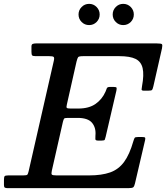

<svg xmlns="http://www.w3.org/2000/svg" viewBox="-62 -975 861 995"><path d="M576.5 -845Q599.5 -845 615.5 -861Q631.5 -877 631.5 -900Q631.5 -922.5 615.5 -938.8Q599.5 -955 576.5 -955Q554 -955 538 -938.8Q522 -922.5 522 -900Q522 -877 538 -861Q554 -845 576.5 -845ZM400 -845Q422.5 -845 438.5 -861Q454.5 -877 454.5 -900Q454.5 -922.5 438.5 -938.8Q422.5 -955 400 -955Q377 -955 361 -938.8Q345 -922.5 345 -900Q345 -877 361 -861Q377 -845 400 -845ZM264 -343.5Q267.5 -357 270.5 -360.5Q273.5 -364 290.5 -364H340.5Q394.5 -364 415.5 -338Q436.5 -312 432.5 -271.5Q432 -262 432.2 -254.2Q432.5 -246.5 445.5 -246.5H465Q479 -246.5 481 -251Q483 -255.5 485.5 -266L541 -504.5Q543.5 -516.5 542 -520.5Q540.5 -524.5 526 -524.5H508Q494 -524.5 491.5 -517.2Q489 -510 485 -500.5Q467.5 -460.5 433.2 -436.5Q399 -412.5 343.5 -412.5H304.5Q287.5 -412.5 284.2 -416Q281 -419.5 284.5 -433.5L334.5 -655.5Q339 -673.5 343 -678.8Q347 -684 370 -684H555.5Q611.5 -684 640.5 -669.8Q669.5 -655.5 677.2 -621.5Q685 -587.5 674 -528.5Q672.5 -519 671.8 -512Q671 -505 684.5 -505H704.5Q723 -505 726.2 -509.2Q729.5 -513.5 733 -528.5L777.5 -724.5Q781 -742 777 -746Q773 -750 750.5 -750H124.5Q114.5 -750 107.8 -747.5Q101 -745 101 -734V-706.5Q101 -692.5 104.5 -688.2Q108 -684 122.5 -684H192.5Q211.5 -684 216 -680Q220.5 -676 217 -660.5L86.5 -88Q83 -73.5 79.8 -69.8Q76.5 -66 58 -66H-19.5Q-34.5 -66 -38 -61.8Q-41.5 -57.5 -41.5 -42V-16Q-41.5 -5.5 -37 -2.8Q-32.5 0 -22.5 0H603.5Q623 0 628.5 -4.5Q634 -9 637.5 -24.5L690 -249Q692 -259 689.5 -262Q687 -265 673.5 -265H654Q638.5 -265 635.8 -260.5Q633 -256 629.5 -244.5Q609.5 -174.5 581 -135.8Q552.5 -97 508.8 -81.5Q465 -66 399.5 -66H230.5Q210.5 -66 206.8 -70.2Q203 -74.5 206.5 -90Z"/></svg>

Font: Besley Medium
Style: Italic
Weight: 500
Italic angle: -13°
Designer: Owen Earl
Foundry: indestructible type*
Version: Version 2.001